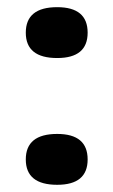

<svg xmlns="http://www.w3.org/2000/svg" viewBox="-20 -503 315 533"><path d="M138.8 10Q51.6 10 51.6 -60.4Q51.6 -131.2 138.8 -131.2Q223.3 -131.2 223.3 -60.4Q223.3 10 138.8 10ZM138.8 -341.9Q51.6 -341.9 51.6 -412.3Q51.6 -483.1 138.8 -483.1Q223.3 -483.1 223.3 -412.3Q223.3 -341.9 138.8 -341.9Z"/></svg>

Font: Ojuju ExtraLight
Style: Regular
Weight: 200
Designer: Chisaokwu Joboson, Mirko Velimirovic
Foundry: Udi Foundry
Version: Version 1.000